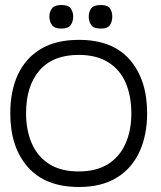

<svg xmlns="http://www.w3.org/2000/svg" viewBox="-20 -732 644 766"><path d="M295 14Q161 14 91 -65.5Q21 -145 21 -280Q21 -369 51.5 -434.5Q82 -500 142.5 -536.5Q203 -573 295 -573Q429 -573 498 -493.5Q567 -414 567 -280Q567 -193 536.5 -126.5Q506 -60 445.5 -23Q385 14 295 14ZM294 -48Q364 -48 410.5 -77Q457 -106 480.5 -158.5Q504 -211 504 -280Q504 -349 481.5 -401.5Q459 -454 412 -483.5Q365 -513 294 -513Q191 -513 137.5 -451Q84 -389 84 -280Q84 -212 107 -159.5Q130 -107 176.5 -77.5Q223 -48 294 -48ZM225 -618Q197 -618 187 -632.5Q177 -647 177 -666Q177 -684 187 -698Q197 -712 225 -712Q253 -712 262.5 -698Q272 -684 272 -666Q272 -647 262.5 -632.5Q253 -618 225 -618ZM382 -618Q353 -618 343.5 -632.5Q334 -647 334 -666Q334 -684 343.5 -698Q353 -712 382 -712Q410 -712 419 -698Q428 -684 428 -666Q428 -647 419 -632.5Q410 -618 382 -618Z"/></svg>

Font: Darker Grotesque Light Medium
Style: Regular
Weight: 500
Version: Version 1.000;gftools[0.9.28]